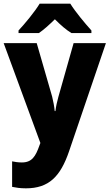

<svg xmlns="http://www.w3.org/2000/svg" viewBox="-20 -786 598 1046"><path d="M363 -766H196C171 -724 115 -656 81 -620V-606H192C221 -626 246 -649 279 -681C311 -649 338 -625 369 -606H478V-620C442 -660 391 -721 363 -766ZM0 -551 200 -7 195 6C174 66 154 99 99 99C79 99 60 96 46 93V232C66 236 89 240 121 240C246 240 309 176 356 39L557 -551H381L298 -258C291 -233 285 -207 282 -181H278C276 -205 270 -236 264 -260L180 -551Z"/></svg>

Font: Noto Sans Bengali SemiCondensed ExtraBold
Style: Regular
Weight: 800
Width: 4
Designer: Joana Ranito - Universal Thirst; Jelle Bosma - Monotype Design Team
Foundry: Universal Thirst ehf.
Version: Version 3.000